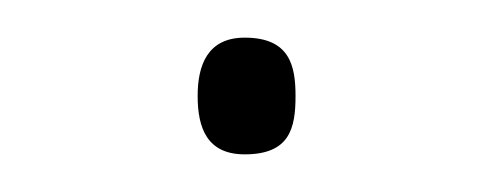

<svg xmlns="http://www.w3.org/2000/svg" viewBox="-20 -74 260 102"><path d="M85 -23C85 -6 90 8 110 8C134 8 137 -6 137 -23C137 -39 134 -54 110 -54C90 -54 85 -39 85 -23Z"/></svg>

Font: Noto Sans Georgian Thin
Style: Regular
Weight: 100
Designer: Monotype Design Team, Akaki Razmadze
Foundry: Google LLC
Version: Version 2.005